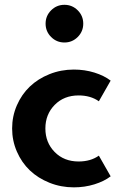

<svg xmlns="http://www.w3.org/2000/svg" viewBox="-20 -772 505 806"><path d="M290 14.5Q235.9 14.5 187.7 -4.8Q139.5 -24.1 105.2 -56.8Q70.9 -89.5 50.9 -135.5Q30.9 -181.4 30.9 -232.7Q30.9 -284.1 50.9 -330Q70.9 -375.9 105.2 -408.6Q139.5 -441.4 187.7 -460.7Q235.9 -480 290 -480Q335.5 -480 376.4 -467.3Q417.3 -454.5 444.5 -433.6L395 -346.8Q360.5 -371.4 310 -371.4Q248.6 -371.4 209.5 -331.6Q170.5 -291.8 170.5 -232.7Q170.5 -173.6 209.5 -133.9Q248.6 -94.1 310 -94.1Q360.5 -94.1 395 -118.6L444.5 -31.8Q417.3 -10.9 376.4 1.8Q335.5 14.5 290 14.5ZM194.5 -616.8Q171.4 -640 171.4 -672.7Q171.4 -705.5 194.5 -728.6Q217.7 -751.8 250.5 -751.8Q283.2 -751.8 306.4 -728.6Q329.5 -705.5 329.5 -672.7Q329.5 -640 306.4 -616.8Q283.2 -593.6 250.5 -593.6Q217.7 -593.6 194.5 -616.8Z"/></svg>

Font: Spartan MB
Style: Bold
Weight: 700
Designer: Matt Bailey, Mirko Velimirovic
Foundry: Matt Bailey
Version: Version 1.005